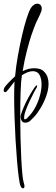

<svg xmlns="http://www.w3.org/2000/svg" viewBox="-36 -644 306 1044"><path d="M89 380Q82 380 76 368Q71 357 66 320Q61 283 56.5 229.5Q52 176 48.5 115Q45 54 43 -6.5Q41 -67 41 -116Q41 -142 41.5 -163.5Q42 -185 43 -201Q30 -185 18.5 -169.5Q7 -154 0 -147Q-4 -143 -8 -143Q-16 -143 -16 -154Q-16 -157 -14 -163Q-11 -172 8.5 -192.5Q28 -213 46 -229Q51 -284 61.5 -342Q72 -400 84 -452Q96 -504 108.5 -543Q121 -582 131 -599Q139 -612 148.5 -618Q158 -624 166 -624Q177 -624 184 -617Q191 -610 191 -598Q191 -591 190 -587Q184 -568 169 -539Q154 -510 134 -451Q124 -420 111 -371Q98 -322 87 -257Q117 -273 151 -273Q166 -273 180 -269Q194 -265 204 -254Q217 -241 222.5 -224.5Q228 -208 228 -189Q228 -157 215.5 -122Q203 -87 185 -57Q167 -27 150 -9Q140 1 129 12Q118 23 101 23Q88 23 82 13Q76 3 76 -9Q76 -15 77 -18Q82 -35 92 -59Q102 -83 115.5 -108Q129 -133 141 -152Q146 -160 150 -166Q154 -172 158 -176Q162 -180 164 -180Q166 -180 166 -177Q166 -176 165 -172Q164 -168 160 -162Q158 -159 156 -155Q154 -151 151 -146Q141 -127 128 -100Q115 -73 105 -46.5Q95 -20 95 -3Q95 5 100 5Q105 5 112.5 -2.5Q120 -10 128 -19.5Q136 -29 139 -33Q162 -65 176 -107Q190 -149 190 -185Q190 -216 179 -236.5Q168 -257 142 -257Q118 -257 83 -235Q78 -203 76 -143.5Q74 -84 74 -15Q74 44 75.5 103.5Q77 163 79.5 214.5Q82 266 85.5 302Q89 338 93 349Q97 360 97 368Q97 380 89 380Z"/></svg>

Font: Inspiration
Style: Regular
Weight: 400
Designer: Robert E. Leuschke
Foundry: Robert E. Leuschke
Version: Version 2.010; ttfautohint (v1.8.3)